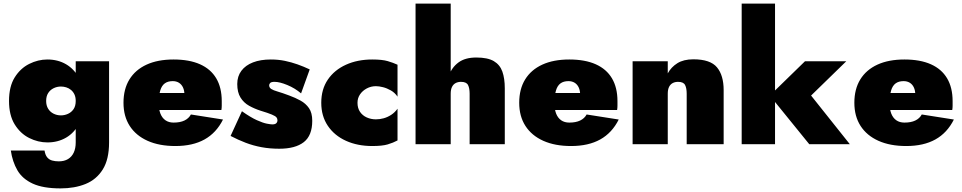

<svg xmlns="http://www.w3.org/2000/svg" viewBox="-20 -800 5338 1065"><path d="M40 35Q49 97 76.5 144.5Q104 192 161.5 218.5Q219 245 316 245Q394 245 454.5 220.5Q515 196 550 140Q585 84 585 -10V-460H400V-10Q400 23 389 46.5Q378 70 357 82.5Q336 95 306 95Q286 95 269.5 90.5Q253 86 242 73Q231 60 227 35ZM30 -240Q30 -161 61.5 -110Q93 -59 142 -34.5Q191 -10 243 -10Q301 -10 346.5 -36.5Q392 -63 419 -114.5Q446 -166 446 -240Q446 -315 419 -366Q392 -417 346.5 -443.5Q301 -470 243 -470Q191 -470 142 -445.5Q93 -421 61.5 -370.5Q30 -320 30 -240ZM236 -240Q236 -266 247 -283.5Q258 -301 277 -310.5Q296 -320 318 -320Q333 -320 347.5 -315.5Q362 -311 374 -301Q386 -291 393 -276Q400 -261 400 -240Q400 -212 388 -194.5Q376 -177 357 -168.5Q338 -160 318 -160Q296 -160 277 -169.5Q258 -179 247 -197Q236 -215 236 -240Z M953 10Q1049 10 1114.5 -26.5Q1180 -63 1217 -137L1039 -165Q1027 -143 1003 -131.5Q979 -120 943 -120Q916 -120 897.5 -133Q879 -146 869.5 -170.5Q860 -195 861 -230Q861 -272 869 -298.5Q877 -325 894 -337.5Q911 -350 938 -350Q958 -350 972.5 -341Q987 -332 995 -315Q1003 -298 1003 -274Q1003 -267 999 -257Q995 -247 989 -238L1027 -284H771V-190H1208Q1210 -201 1210 -213.5Q1210 -226 1210 -239Q1210 -314 1179.5 -365.5Q1149 -417 1089.5 -443.5Q1030 -470 943 -470Q855 -470 793 -441.5Q731 -413 698 -359.5Q665 -306 665 -230Q665 -155 699.5 -101.5Q734 -48 798.5 -19Q863 10 953 10Z M1322 -183 1259 -46Q1301 -24 1343 -8Q1385 8 1431 16.5Q1477 25 1529 25Q1618 25 1665 -11.5Q1712 -48 1712 -130Q1712 -174 1694 -200Q1676 -226 1647 -242Q1618 -258 1585 -270Q1545 -285 1520.5 -292Q1496 -299 1484.5 -306.5Q1473 -314 1473 -327Q1473 -334 1479 -340Q1485 -346 1503 -346Q1531 -346 1573.5 -328.5Q1616 -311 1650 -282L1698 -415Q1664 -431 1630 -443Q1596 -455 1560 -462.5Q1524 -470 1482 -470Q1425 -470 1383.5 -454Q1342 -438 1319 -407.5Q1296 -377 1296 -334Q1296 -288 1314 -259Q1332 -230 1361.5 -213.5Q1391 -197 1425 -186Q1468 -173 1488 -164.5Q1508 -156 1513.5 -149Q1519 -142 1519 -133Q1519 -123 1512.5 -116.5Q1506 -110 1490 -110Q1482 -110 1460.5 -114Q1439 -118 1404.5 -133.5Q1370 -149 1322 -183Z M1963 -230Q1963 -256 1977 -276.5Q1991 -297 2014.5 -309.5Q2038 -322 2065 -322Q2082 -322 2104 -316.5Q2126 -311 2148 -298.5Q2170 -286 2185 -264V-441Q2161 -452 2130.5 -461Q2100 -470 2045 -470Q1963 -470 1899 -441Q1835 -412 1798.5 -358.5Q1762 -305 1762 -230Q1762 -156 1798.5 -102Q1835 -48 1899 -19Q1963 10 2045 10Q2100 10 2130.5 1Q2161 -8 2185 -21V-197Q2170 -176 2150 -163Q2130 -150 2108.5 -144Q2087 -138 2065 -138Q2038 -138 2014.5 -148.5Q1991 -159 1977 -179.5Q1963 -200 1963 -230Z M2480 -780H2285V0H2480ZM2585 -280V0H2780V-310Q2780 -365 2766.5 -403Q2753 -441 2719 -461Q2685 -481 2622 -481Q2560 -481 2523 -453.5Q2486 -426 2470 -380.5Q2454 -335 2454 -280H2480Q2480 -303 2487 -317.5Q2494 -332 2507 -339Q2520 -346 2537 -346Q2567 -346 2576 -328.5Q2585 -311 2585 -280Z M3148 10Q3244 10 3309.5 -26.5Q3375 -63 3412 -137L3234 -165Q3222 -143 3198 -131.5Q3174 -120 3138 -120Q3111 -120 3092.5 -133Q3074 -146 3064.5 -170.5Q3055 -195 3056 -230Q3056 -272 3064 -298.5Q3072 -325 3089 -337.5Q3106 -350 3133 -350Q3153 -350 3167.5 -341Q3182 -332 3190 -315Q3198 -298 3198 -274Q3198 -267 3194 -257Q3190 -247 3184 -238L3222 -284H2966V-190H3403Q3405 -201 3405 -213.5Q3405 -226 3405 -239Q3405 -314 3374.5 -365.5Q3344 -417 3284.5 -443.5Q3225 -470 3138 -470Q3050 -470 2988 -441.5Q2926 -413 2893 -359.5Q2860 -306 2860 -230Q2860 -155 2894.5 -101.5Q2929 -48 2993.5 -19Q3058 10 3148 10Z M3789 -280V0H3994V-300Q3994 -382 3957 -426.5Q3920 -471 3826 -471Q3772 -471 3737.5 -449.5Q3703 -428 3684 -393V-460H3489V0H3684V-280Q3684 -303 3691 -317.5Q3698 -332 3711 -339Q3724 -346 3741 -346Q3771 -346 3780 -328.5Q3789 -311 3789 -280Z M4094 -780V0H4279V-780ZM4445 -460 4250 -270 4469 0H4694L4479 -270L4674 -460Z M5007 10Q5103 10 5168.5 -26.5Q5234 -63 5271 -137L5093 -165Q5081 -143 5057 -131.5Q5033 -120 4997 -120Q4970 -120 4951.5 -133Q4933 -146 4923.5 -170.5Q4914 -195 4915 -230Q4915 -272 4923 -298.5Q4931 -325 4948 -337.5Q4965 -350 4992 -350Q5012 -350 5026.5 -341Q5041 -332 5049 -315Q5057 -298 5057 -274Q5057 -267 5053 -257Q5049 -247 5043 -238L5081 -284H4825V-190H5262Q5264 -201 5264 -213.5Q5264 -226 5264 -239Q5264 -314 5233.5 -365.5Q5203 -417 5143.5 -443.5Q5084 -470 4997 -470Q4909 -470 4847 -441.5Q4785 -413 4752 -359.5Q4719 -306 4719 -230Q4719 -155 4753.5 -101.5Q4788 -48 4852.5 -19Q4917 10 5007 10Z"/></svg>

Font: Jost Black
Style: Regular
Weight: 900
Version: Version 3.710